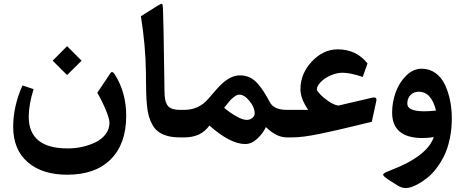

<svg xmlns="http://www.w3.org/2000/svg" viewBox="-20 -717 2418 1002"><path d="M330.1 -476.1 405.8 -400.4 330.1 -325.2 254.9 -400.4ZM331.1 194.8Q200.2 194.8 124.5 129.2Q48.8 63.5 48.8 -55.7Q48.8 -162.6 97.2 -271L155.3 -252Q129.9 -169.4 129.9 -108.4Q129.9 57.6 333.5 57.6Q372.6 57.6 410.4 49.1Q448.2 40.5 480.2 24.7Q512.2 8.8 531.7 -17.6Q551.3 -43.9 551.3 -76.2Q551.3 -97.2 532 -143.6Q512.7 -189.9 487.8 -232.9L556.2 -335Q565.4 -349.6 579.1 -328.6Q638.7 -234.4 638.7 -112.8Q638.7 33.2 558.3 114Q478 194.8 331.1 194.8Z M837.4 -311.5Q838.4 -226.1 839.4 -215.8Q843.8 -169.9 866.2 -155.3Q884.3 -143.6 919.9 -143.6H933.1Q945.3 -143.6 945.3 -96.2V-60.5Q945.3 0 933.1 0H917.5Q880.9 0 853.3 -7.8Q825.7 -15.6 807.1 -29.1Q788.6 -42.5 776.1 -64.5Q763.7 -86.4 756.8 -110.6Q750 -134.8 746.8 -168.2Q743.7 -201.7 742.9 -234.1Q742.2 -266.6 741.7 -308.6Q741.7 -324.2 741.7 -332Q740.2 -478 715.3 -632.3L802.2 -687Q822.3 -699.2 825.9 -696.8Q829.6 -694.3 830.6 -669.9Q833.5 -606.4 837.4 -311.5Z M1149.9 -154.3Q1183.1 -126.5 1215.1 -108.9Q1247.1 -91.3 1268.1 -91.3Q1284.2 -91.3 1296.6 -101.3Q1309.1 -111.3 1309.1 -125Q1309.1 -157.2 1282 -190.2Q1254.9 -223.1 1229 -223.1Q1223.1 -223.1 1216.6 -220.5Q1210 -217.8 1202.9 -212.2Q1195.8 -206.5 1190.2 -201.9Q1184.6 -197.3 1177.5 -188.7Q1170.4 -180.2 1167 -176Q1163.6 -171.9 1157 -163.3Q1150.4 -154.8 1149.9 -154.3ZM928.2 -143.6H940.9Q1018.1 -143.6 1067.4 -201.7Q1117.2 -261.2 1139.6 -281.2Q1187 -323.7 1231.4 -323.7Q1259.3 -323.7 1282 -313.5Q1304.7 -303.2 1324.5 -280.8Q1344.2 -258.3 1356.9 -238Q1369.6 -217.8 1389.2 -182.1Q1410.2 -143.6 1478.5 -143.6H1487.3Q1499.5 -143.6 1499.5 -86.4V-60.5Q1499.5 0 1487.3 0H1475.6Q1422.9 0 1367.7 -53.7Q1352.5 -21.5 1322.8 6.6Q1293 34.7 1259.8 34.7Q1181.6 34.7 1072.8 -62Q1029.8 0 941.9 0H928.2Q901.4 0 901.4 -70.3V-86.4Q901.4 -143.6 928.2 -143.6Z M1547.9 -251Q1547.9 -332.5 1607.2 -395.8Q1666.5 -459 1741.7 -459.5Q1840.3 -459.5 1897.9 -385.7L1873 -315.4Q1808.6 -337.4 1767.1 -337.4Q1736.8 -337.4 1705.1 -323.2Q1673.3 -309.1 1653.3 -288.3Q1633.3 -267.6 1633.3 -249.5Q1633.3 -243.7 1650.4 -225.3Q1667.5 -207 1695.1 -188.2Q1722.7 -169.4 1745.6 -166L1919.4 -206.5Q1934.1 -210.4 1940.2 -206.3Q1946.3 -202.1 1943.8 -189.9L1920.4 -81.5Q1894 -75.2 1832.8 -60.3Q1771.5 -45.4 1736.1 -37.4Q1700.7 -29.3 1652.8 -19.3Q1605 -9.3 1568.8 -4.6Q1532.7 0 1505.9 0H1482.4Q1455.6 0 1455.6 -70.3V-86.4Q1455.6 -143.6 1482.4 -143.6H1588.4Q1547.9 -202.6 1547.9 -251Z M2243.7 -1.5Q2210 3.9 2179.2 3.4Q2026.4 0.5 2026.4 -129.9Q2026.4 -183.1 2044.9 -234.9Q2063.5 -286.6 2099.9 -322.5Q2136.2 -358.4 2180.7 -358.4Q2221.2 -358.4 2252.7 -335.7Q2284.2 -313 2302 -274.9Q2319.8 -236.8 2328.9 -192.4Q2337.9 -147.9 2337.9 -99.1Q2337.9 -42.5 2327.1 7.6Q2316.4 57.6 2299.1 93.5Q2281.7 129.4 2259.3 159.2Q2236.8 189 2213.6 208Q2190.4 227.1 2167.5 240.2Q2144.5 253.4 2127.2 259Q2109.9 264.6 2098.1 264.6Q2076.7 264.6 2054.2 250.5L2007.8 221.2Q1995.1 212.9 1989 207.5Q1982.9 202.1 1980.5 197.8Q1978 193.4 1982.7 189.2Q1987.3 185.1 1995.1 181.4Q2002.9 177.7 2018.1 171.9Q2210 98.6 2243.7 -1.5ZM2105.5 -176.3Q2105.5 -136.2 2193.8 -136.2Q2223.1 -136.2 2255.4 -140.1Q2231.4 -238.3 2165 -238.3Q2139.2 -238.3 2122.6 -221.4Q2106 -204.6 2105.5 -176.3Z"/></svg>

Font: Sahel SemiBold WOL
Style: SemiBold-WOL
Weight: 600
Foundry: Saber Rastikerdar (saber.rastikerdar@gmail.com)
Version: Version 3.4.0